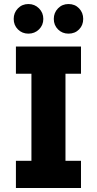

<svg xmlns="http://www.w3.org/2000/svg" viewBox="-20 -933 481 953"><path d="M59 0V-135H136V-567H59V-702H382V-567H305V-135H382V0ZM121 -766Q90 -766 69 -787Q48 -808 48 -839Q48 -870 69 -891.5Q90 -913 121 -913Q152 -913 173.5 -891.5Q195 -870 195 -839Q195 -808 173.5 -787Q152 -766 121 -766ZM320 -766Q289 -766 268 -787Q247 -808 247 -839Q247 -870 268 -891.5Q289 -913 320 -913Q352 -913 372.5 -891.5Q393 -870 393 -839Q393 -808 372.5 -787Q352 -766 320 -766Z"/></svg>

Font: Parkinsans
Style: Bold
Weight: 700
Designer: Red Stone, Indian Type Foundry
Foundry: Indian Type Foundry
Version: Version 1.000